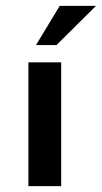

<svg xmlns="http://www.w3.org/2000/svg" viewBox="-20 -636 348 656"><path d="M189 -423V0H77V-423ZM173 -482H103L184 -616H308Z"/></svg>

Font: Josefin Sans SemiBold
Style: Regular
Weight: 600
Designer: Santiago Orozco
Foundry: Typemade
Version: Version 2.000